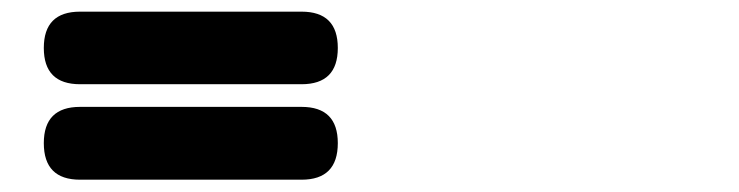

<svg xmlns="http://www.w3.org/2000/svg" viewBox="-20 -400 1244 323"><path d="M114.7 -258.3Q53.7 -258.3 53.7 -319.3Q53.7 -380.4 114.7 -380.4H487.3Q548.3 -380.4 548.3 -319.3Q548.3 -258.3 487.3 -258.3ZM114.7 -97.7Q53.7 -97.7 53.7 -159.2Q53.7 -220.2 114.7 -220.2H487.3Q548.3 -220.2 548.3 -159.2Q548.3 -97.7 487.3 -97.7Z"/></svg>

Font: Erica Type
Style: Bold Italic
Weight: 700
Monospace: yes
Designer: Peter Wiegel
Foundry: Peter Wiegel
Version: Version 1.000 2010 initial release